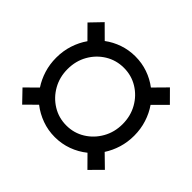

<svg xmlns="http://www.w3.org/2000/svg" viewBox="-140 -818 1030 1030"><g transform="rotate(45 375.5 -303.0)"><path d="M374.5 9.8Q323.2 9.8 276.9 -7.1Q230.5 -23.9 192.4 -53.7L127.9 10.3L64 -56.2L130.4 -122.1Q106 -159.2 92.3 -203.4Q78.6 -247.6 78.6 -296.9Q78.6 -348.6 93.5 -394.5Q108.4 -440.4 134.8 -478L64 -549.3L127.9 -615.7L199.7 -544.4Q236.3 -571.8 281 -587.2Q325.7 -602.5 374.5 -602.5Q424.3 -602.5 469.2 -586.9Q514.2 -571.3 551.3 -543L623 -615.7L689 -549.3L615.7 -476.1Q641.6 -439 656.2 -393.3Q670.9 -347.7 670.9 -296.9Q670.9 -248 657.5 -204.1Q644 -160.2 620.1 -123.5L689 -56.2L623 10.3L558.1 -55.2Q520 -24.4 473.1 -7.3Q426.3 9.8 374.5 9.8ZM374.5 -78.1Q432.1 -78.1 479.5 -107.4Q526.9 -136.7 554.9 -186.3Q583 -235.8 583 -296.9Q583 -358.4 554.9 -408Q526.9 -457.5 479.5 -486.6Q432.1 -515.6 374.5 -515.6Q316.4 -515.6 268.8 -486.6Q221.2 -457.5 193.1 -408Q165 -358.4 165 -296.9Q165 -235.8 193.1 -186.3Q221.2 -136.7 268.8 -107.4Q316.4 -78.1 374.5 -78.1Z"/></g></svg>

Font: Inter Semi Bold
Style: Regular
Weight: 600
Designer: Rasmus Andersson
Foundry: rsms
Version: Version 4.000;git-e0f93cc